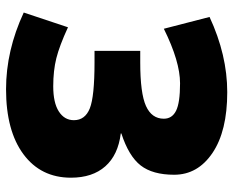

<svg xmlns="http://www.w3.org/2000/svg" viewBox="-90 -690 790 651"><g transform="rotate(90 305.5 -365.0)"><path d="M573 -560Q573 -487 541.5 -446.5Q510 -406 433 -381V-379Q506 -370 544.5 -326.5Q583 -283 583 -210Q583 -108 503.5 -49Q424 10 283 10Q152 10 23 -50L73 -200Q136 -171 178 -160.5Q220 -150 273 -150Q329 -150 358.5 -169Q388 -188 388 -220Q388 -258 348 -274Q308 -290 192 -290H153V-445H192Q297 -445 340 -464.5Q383 -484 383 -525Q383 -553 356 -566.5Q329 -580 263 -580Q189 -580 78 -525L38 -680Q167 -740 293 -740Q425 -740 499 -690Q573 -640 573 -560Z"/></g></svg>

Font: M PLUS 1p Black
Style: Regular
Weight: 900
Version: Version 1.061